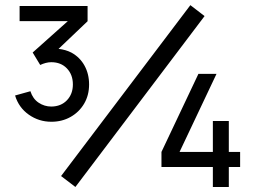

<svg xmlns="http://www.w3.org/2000/svg" viewBox="-20 -744 1036 764"><path d="M280 0 223 -43.5 737.5 -723.5 794 -680ZM184.5 -259.5Q134.5 -259.5 94.5 -287.8Q54.5 -316 40 -364L101 -381Q110.5 -351 133.5 -335.5Q156.5 -320 184.5 -320Q223 -320.5 246.5 -345.2Q270 -370 270 -408Q270 -447 246.2 -471.8Q222.5 -496.5 184 -496.5Q173 -496.5 161.8 -493.5Q150.5 -490.5 140 -485.5L110 -535L250 -660H58V-720H328.5V-659.5L213 -549.5Q241.5 -546.5 264.5 -534.5Q298 -516 316.2 -483Q334.5 -450 334.5 -408Q334.5 -365 314.8 -331.5Q295 -298 261 -278.8Q227 -259.5 184.5 -259.5ZM827 0V-79.5H622.5V-139.5L769.5 -450H841.5L694.5 -139.5H827V-262.5H890.5V-139.5H935.5V-79.5H890.5V0Z"/></svg>

Font: Cns Manrope Med
Style: Regular
Weight: 500
Designer: Mikhail Sharanda
Foundry: Mikhail Sharanda
Version: Version 4.504